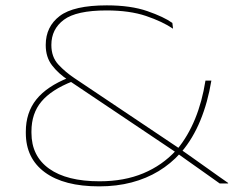

<svg xmlns="http://www.w3.org/2000/svg" viewBox="-20 -668 864 699"><path d="M780 0Q771 -6.5 751.2 -20.5Q731.5 -34.5 707.5 -51.5Q683.5 -68.5 661.5 -84Q639.5 -99.5 626.5 -109L622.5 -112L233.5 -373L228.5 -376.5Q192.5 -400 169.5 -430Q146.5 -460 146.5 -503.5V-504.5Q146.5 -571 197.5 -609.8Q248.5 -648.5 369 -648.5Q456 -648.5 516.5 -627.5Q577 -606.5 607.5 -584.5L610 -563.5Q571.5 -589.5 511.8 -609.8Q452 -630 368 -630Q258 -630 212.5 -596Q167 -562 167 -504.5V-504Q167 -460.5 192.5 -433Q218 -405.5 251 -383.5L634.5 -126.5L640 -122.5Q660.5 -108 678 -95.8Q695.5 -83.5 711.2 -72.2Q727 -61 742.5 -50Q758 -39 774.5 -27.2Q791 -15.5 810.5 -2V0ZM341 10.5Q213 10.5 143.5 -40.5Q74 -91.5 74 -184V-188.5Q74 -258 112.2 -305.8Q150.5 -353.5 229.5 -385L243.5 -371.5Q167 -341.5 130.8 -298.2Q94.5 -255 94.5 -189.5V-184.5Q94.5 -100 158.8 -54Q223 -8 342.5 -8Q432 -8 501.5 -37Q571 -66 620.5 -120L625.5 -125Q664.5 -172.5 690.2 -235.2Q716 -298 728 -374.5H749.5Q736.5 -295.5 709.5 -229.8Q682.5 -164 641 -115L636.5 -110.5Q602 -72 557.5 -45Q513 -18 459 -3.8Q405 10.5 341 10.5Z"/></svg>

Font: Anek Latin Expanded Thin
Style: Regular
Weight: 250
Width: 7
Designer: Yesha Goshar
Foundry: Ek Type
Version: Version 1.003